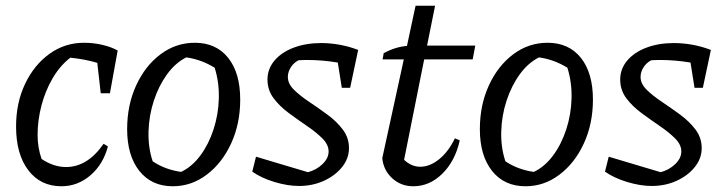

<svg xmlns="http://www.w3.org/2000/svg" viewBox="-20 -640 2527 669"><path d="M194 9Q121 9 78.5 -47Q36 -103 36 -199Q36 -282 67.5 -348Q99 -414 152.5 -452.5Q206 -491 273 -491Q306 -491 337.5 -483.5Q369 -476 390 -464L363 -315H331L319 -421Q275 -434 225 -439Q189 -411 163.5 -367.5Q138 -324 124.5 -272.5Q111 -221 111 -170Q111 -125 125 -86Q167 -58 210 -58Q285 -58 341 -139L356 -130Q340 -68 295.5 -29.5Q251 9 194 9Z M582 9Q508 9 465.5 -44.5Q423 -98 423 -190Q423 -274 454.5 -342.5Q486 -411 539.5 -451Q593 -491 659 -491Q733 -491 775 -438.5Q817 -386 817 -293Q817 -209 785.5 -140.5Q754 -72 700.5 -31.5Q647 9 582 9ZM611 -41Q649 -59 678 -98Q707 -137 724 -189Q741 -241 742.5 -297Q744 -353 728 -404Q681 -433 629 -440Q591 -421 562 -381Q533 -341 516 -289Q499 -237 497.5 -181.5Q496 -126 512 -78Q555 -49 611 -41Z M859 -42 872 -94 1053 -40Q1083 -48 1104 -68.5Q1125 -89 1125 -112Q1125 -136 1103.5 -157.5Q1082 -179 1050.5 -200.5Q1019 -222 987 -245.5Q955 -269 933.5 -297.5Q912 -326 912 -363Q912 -400 936.5 -429Q961 -458 1003.5 -474Q1046 -490 1099 -490Q1131 -490 1164 -484Q1197 -478 1228 -466L1200 -334H1171L1157 -422Q1104 -431 1051 -431Q1034 -431 1020 -430Q1003 -421 993 -405Q983 -389 983 -372Q983 -348 1004.5 -327Q1026 -306 1057.5 -285Q1089 -264 1121 -240.5Q1153 -217 1174.5 -188.5Q1196 -160 1196 -124Q1196 -88 1172 -58Q1148 -28 1108.5 -10Q1069 8 1022 8Q982 8 936 -6Q890 -20 859 -42Z M1420 9Q1377 9 1346.5 -19Q1316 -47 1312 -89L1387 -433H1313L1317 -455Q1359 -477 1398 -480L1428 -620H1496L1468 -481H1636L1627 -433H1458L1388 -83Q1414 -59 1444 -59Q1478 -59 1510.5 -85.5Q1543 -112 1565 -158L1582 -151Q1566 -79 1521.5 -35Q1477 9 1420 9Z M1811 9Q1737 9 1694.5 -44.5Q1652 -98 1652 -190Q1652 -274 1683.5 -342.5Q1715 -411 1768.5 -451Q1822 -491 1888 -491Q1962 -491 2004 -438.5Q2046 -386 2046 -293Q2046 -209 2014.5 -140.5Q1983 -72 1929.5 -31.5Q1876 9 1811 9ZM1840 -41Q1878 -59 1907 -98Q1936 -137 1953 -189Q1970 -241 1971.5 -297Q1973 -353 1957 -404Q1910 -433 1858 -440Q1820 -421 1791 -381Q1762 -341 1745 -289Q1728 -237 1726.5 -181.5Q1725 -126 1741 -78Q1784 -49 1840 -41Z M2088 -42 2101 -94 2282 -40Q2312 -48 2333 -68.5Q2354 -89 2354 -112Q2354 -136 2332.5 -157.5Q2311 -179 2279.5 -200.5Q2248 -222 2216 -245.5Q2184 -269 2162.5 -297.5Q2141 -326 2141 -363Q2141 -400 2165.5 -429Q2190 -458 2232.5 -474Q2275 -490 2328 -490Q2360 -490 2393 -484Q2426 -478 2457 -466L2429 -334H2400L2386 -422Q2333 -431 2280 -431Q2263 -431 2249 -430Q2232 -421 2222 -405Q2212 -389 2212 -372Q2212 -348 2233.5 -327Q2255 -306 2286.5 -285Q2318 -264 2350 -240.5Q2382 -217 2403.5 -188.5Q2425 -160 2425 -124Q2425 -88 2401 -58Q2377 -28 2337.5 -10Q2298 8 2251 8Q2211 8 2165 -6Q2119 -20 2088 -42Z"/></svg>

Font: Piazzolla
Style: Italic
Weight: 400
Italic angle: -11.3°
Designer: Juan Pablo del Peral
Foundry: Huerta Tipografica
Version: Version 1.330